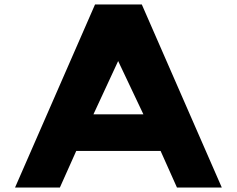

<svg xmlns="http://www.w3.org/2000/svg" viewBox="-20 -845 1067 865"><path d="M618.8 -825H408.2L47.7 0H249.7L323.5 -165H703.5L777.3 0H979.3ZM626 -330H401L512.3 -570Z"/></svg>

Font: Hussar
Style: BdSuprExt
Weight: 700
Foundry: Cannot Into Space Fonts
Version: Version 2.00